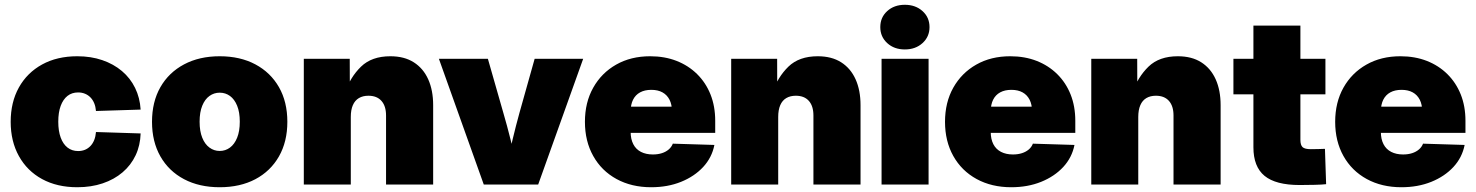

<svg xmlns="http://www.w3.org/2000/svg" viewBox="-20 -767 6133 798"><path d="M301.3 11.2Q217.3 11.2 155 -22.7Q92.8 -56.6 58.6 -118.2Q24.4 -179.7 24.4 -260.7Q24.4 -342.3 58.6 -403.6Q92.8 -464.8 155 -499Q217.3 -533.2 301.3 -533.2Q357.9 -533.2 405 -517.1Q452.1 -501 486.8 -471.7Q521.5 -442.4 541.5 -401.6Q561.5 -360.8 564.5 -311.5L378.9 -305.7Q377.4 -323.7 371.6 -337.9Q365.7 -352.1 356 -362.1Q346.2 -372.1 333.3 -377.4Q320.3 -382.8 304.7 -382.8Q278.8 -382.8 260.5 -368.4Q242.2 -354 232.2 -326.9Q222.2 -299.8 222.2 -261.2Q222.2 -222.7 232.2 -195.3Q242.2 -168 260.7 -153.6Q279.3 -139.2 304.7 -139.2Q320.3 -139.2 333.3 -144.5Q346.2 -149.9 356 -160.2Q365.7 -170.4 371.6 -185.1Q377.4 -199.7 378.9 -218.3L564.5 -212.4Q563 -162.6 543.7 -121.6Q524.4 -80.6 489.5 -50.8Q454.6 -21 406.7 -4.9Q358.9 11.2 301.3 11.2Z M893.1 11.2Q808.6 11.2 745.1 -22.2Q681.6 -55.7 646.7 -116.9Q611.8 -178.2 611.8 -260.7Q611.8 -343.8 646.7 -404.8Q681.6 -465.8 745.1 -499.5Q808.6 -533.2 893.1 -533.2Q978 -533.2 1041.3 -499.5Q1104.5 -465.8 1139.4 -404.8Q1174.3 -343.8 1174.3 -260.7Q1174.3 -178.2 1139.4 -116.9Q1104.5 -55.7 1041.3 -22.2Q978 11.2 893.1 11.2ZM893.1 -139.6Q917 -139.6 935.8 -153.6Q954.6 -167.5 965.6 -194.6Q976.6 -221.7 976.6 -261.2Q976.6 -300.8 965.6 -327.6Q954.6 -354.5 935.8 -368.2Q917 -381.8 893.1 -381.8Q869.6 -381.8 850.6 -368.2Q831.5 -354.5 820.6 -327.6Q809.6 -300.8 809.6 -261.2Q809.6 -221.7 820.6 -194.6Q831.5 -167.5 850.6 -153.6Q869.6 -139.6 893.1 -139.6Z M1438 -280.8V0H1242.7V-522.5H1433.6L1434.1 -380.9H1413.1Q1436 -446.8 1480.5 -490Q1524.9 -533.2 1602.5 -533.2Q1660.2 -533.2 1699.7 -508.1Q1739.3 -482.9 1759.8 -437.3Q1780.3 -391.6 1780.3 -330.1V0H1584.5V-287.1Q1584.5 -326.2 1565.4 -347.7Q1546.4 -369.1 1511.2 -369.1Q1488.3 -369.1 1471.7 -359.4Q1455.1 -349.6 1446.5 -329.8Q1438 -310.1 1438 -280.8Z M1990.7 0 1804.2 -522.5H2007.8L2072.3 -296.9Q2087.9 -243.7 2101.3 -189.7Q2114.7 -135.7 2127.9 -80.1H2085Q2098.1 -135.7 2111.1 -189.7Q2124 -243.7 2138.7 -296.9L2202.1 -522.5H2403.8L2216.8 0Z M2686.5 11.2Q2605 11.2 2542.5 -22.9Q2480 -57.1 2445.6 -118.7Q2411.1 -180.2 2411.1 -260.7Q2411.1 -341.3 2445.6 -402.6Q2480 -463.9 2541 -498.5Q2602.1 -533.2 2682.1 -533.2Q2742.7 -533.2 2792 -513.9Q2841.3 -494.6 2877.4 -459Q2913.6 -423.3 2933.1 -374.3Q2952.6 -325.2 2952.6 -265.1V-214.8H2469.2V-323.7H2863.3L2772.9 -303.7Q2772.9 -332.5 2762.7 -352.5Q2752.4 -372.6 2733.4 -383.1Q2714.4 -393.6 2687 -393.6Q2659.7 -393.6 2640.4 -383.1Q2621.1 -372.6 2611.1 -352.5Q2601.1 -332.5 2601.1 -303.7V-219.2Q2601.1 -189 2612.1 -167.7Q2623 -146.5 2644 -135.7Q2665 -125 2693.4 -125Q2714.4 -125 2731 -130.4Q2747.6 -135.7 2759.3 -145.8Q2771 -155.8 2776.4 -169.9L2949.2 -164.6Q2939 -112.3 2902.6 -73Q2866.2 -33.7 2810.5 -11.2Q2754.9 11.2 2686.5 11.2Z M3214.4 -280.8V0H3019V-522.5H3210L3210.4 -380.9H3189.5Q3212.4 -446.8 3256.8 -490Q3301.3 -533.2 3378.9 -533.2Q3436.5 -533.2 3476.1 -508.1Q3515.6 -482.9 3536.1 -437.3Q3556.6 -391.6 3556.6 -330.1V0H3360.8V-287.1Q3360.8 -326.2 3341.8 -347.7Q3322.8 -369.1 3287.6 -369.1Q3264.6 -369.1 3248 -359.4Q3231.4 -349.6 3222.9 -329.8Q3214.4 -310.1 3214.4 -280.8Z M3644 0V-522.5H3839.4V0ZM3740.7 -561.5Q3696.3 -561.5 3667.5 -587.9Q3638.7 -614.3 3638.7 -654.3Q3638.7 -694.8 3667.5 -720.9Q3696.3 -747.1 3740.7 -747.1Q3785.2 -747.1 3814.2 -720.9Q3843.3 -694.8 3843.3 -654.3Q3843.3 -614.3 3814.2 -587.9Q3785.2 -561.5 3740.7 -561.5Z M4183.1 11.2Q4101.6 11.2 4039.1 -22.9Q3976.6 -57.1 3942.1 -118.7Q3907.7 -180.2 3907.7 -260.7Q3907.7 -341.3 3942.1 -402.6Q3976.6 -463.9 4037.6 -498.5Q4098.6 -533.2 4178.7 -533.2Q4239.3 -533.2 4288.6 -513.9Q4337.9 -494.6 4374 -459Q4410.2 -423.3 4429.7 -374.3Q4449.2 -325.2 4449.2 -265.1V-214.8H3965.8V-323.7H4359.9L4269.5 -303.7Q4269.5 -332.5 4259.3 -352.5Q4249 -372.6 4230 -383.1Q4210.9 -393.6 4183.6 -393.6Q4156.2 -393.6 4137 -383.1Q4117.7 -372.6 4107.7 -352.5Q4097.7 -332.5 4097.7 -303.7V-219.2Q4097.7 -189 4108.6 -167.7Q4119.6 -146.5 4140.6 -135.7Q4161.6 -125 4189.9 -125Q4210.9 -125 4227.5 -130.4Q4244.1 -135.7 4255.9 -145.8Q4267.6 -155.8 4272.9 -169.9L4445.8 -164.6Q4435.5 -112.3 4399.2 -73Q4362.8 -33.7 4307.1 -11.2Q4251.5 11.2 4183.1 11.2Z M4710.9 -280.8V0H4515.6V-522.5H4706.5L4707 -380.9H4686Q4709 -446.8 4753.4 -490Q4797.9 -533.2 4875.5 -533.2Q4933.1 -533.2 4972.7 -508.1Q5012.2 -482.9 5032.7 -437.3Q5053.2 -391.6 5053.2 -330.1V0H4857.4V-287.1Q4857.4 -326.2 4838.4 -347.7Q4819.3 -369.1 4784.2 -369.1Q4761.2 -369.1 4744.6 -359.4Q4728 -349.6 4719.5 -329.8Q4710.9 -310.1 4710.9 -280.8Z M5488.8 -522.5V-375H5106.4V-522.5ZM5189.5 -660.6H5384.8V-185.5Q5384.8 -164.1 5393.8 -155.5Q5402.8 -147 5428.2 -147Q5440.4 -147 5460 -147.5Q5479.5 -147.9 5486.8 -148.4L5491.7 -1.5Q5474.1 0.5 5443.8 1.2Q5413.6 2 5381.8 2Q5282.2 2 5235.8 -36.1Q5189.5 -74.2 5189.5 -154.8Z M5804.7 11.2Q5723.1 11.2 5660.6 -22.9Q5598.1 -57.1 5563.7 -118.7Q5529.3 -180.2 5529.3 -260.7Q5529.3 -341.3 5563.7 -402.6Q5598.1 -463.9 5659.2 -498.5Q5720.2 -533.2 5800.3 -533.2Q5860.8 -533.2 5910.2 -513.9Q5959.5 -494.6 5995.6 -459Q6031.7 -423.3 6051.3 -374.3Q6070.8 -325.2 6070.8 -265.1V-214.8H5587.4V-323.7H5981.4L5891.1 -303.7Q5891.1 -332.5 5880.9 -352.5Q5870.6 -372.6 5851.6 -383.1Q5832.5 -393.6 5805.2 -393.6Q5777.8 -393.6 5758.5 -383.1Q5739.3 -372.6 5729.2 -352.5Q5719.2 -332.5 5719.2 -303.7V-219.2Q5719.2 -189 5730.2 -167.7Q5741.2 -146.5 5762.2 -135.7Q5783.2 -125 5811.5 -125Q5832.5 -125 5849.1 -130.4Q5865.7 -135.7 5877.4 -145.8Q5889.2 -155.8 5894.5 -169.9L6067.4 -164.6Q6057.1 -112.3 6020.8 -73Q5984.4 -33.7 5928.7 -11.2Q5873 11.2 5804.7 11.2Z"/></svg>

Font: Inter 28pt Black
Style: Regular
Weight: 900
Designer: Rasmus Andersson
Foundry: rsms
Version: Version 4.001;git-66647c0bb